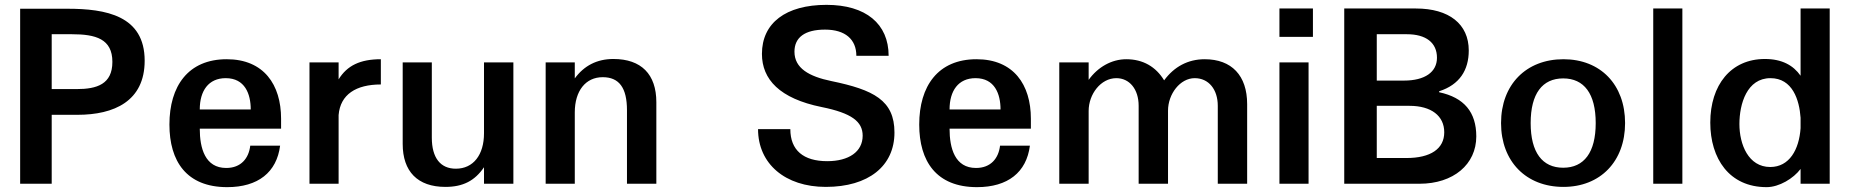

<svg xmlns="http://www.w3.org/2000/svg" viewBox="-20 -757 7624 791"><path d="M193 -616H276C374 -616 443 -597 443 -502C443 -410 379 -390 296 -390H193ZM193 0V-284H299C450 -284 576 -340 576 -507C576 -693 416 -721 257 -721H63V0Z M678 -244C678 -93 748 14 916 14C1043 14 1120 -47 1134 -157H1011C1005 -105 973 -65 912 -65C825 -65 803 -146 803 -227H1138V-268C1138 -408 1067 -513 914 -513C755 -513 678 -402 678 -244ZM803 -306C803 -383 839 -435 910 -435C989 -435 1013 -370 1013 -306Z M1375 -283C1382 -368 1447 -409 1549 -409V-513C1464 -513 1410 -487 1375 -430V-500H1255V0H1375Z M2095 -500H1974V-208C1974 -119 1930 -62 1858 -62C1795 -62 1759 -106 1759 -190V-500H1639V-164C1639 -51 1700 13 1815 13C1887 13 1936 -12 1974 -68V0H2095Z M2348 -294C2348 -383 2393 -439 2463 -439C2531 -439 2563 -395 2563 -303V0H2684V-336C2684 -451 2622 -514 2507 -514C2439 -514 2386 -486 2348 -434V-500H2228V0H2348Z M3103 -225C3103 -82 3215 13 3382 13C3558 13 3665 -73 3665 -211C3665 -344 3579 -387 3405 -423C3313 -442 3253 -476 3253 -544C3253 -603 3296 -635 3379 -635C3462 -635 3508 -595 3508 -527H3641C3641 -659 3547 -737 3385 -737C3217 -737 3119 -662 3119 -535C3119 -430 3192 -351 3365 -316C3489 -291 3534 -256 3534 -198C3534 -132 3477 -93 3388 -93C3290 -93 3236 -138 3236 -225Z M3767 -244C3767 -93 3837 14 4005 14C4132 14 4209 -47 4223 -157H4100C4094 -105 4062 -65 4001 -65C3914 -65 3892 -146 3892 -227H4227V-268C4227 -408 4156 -513 4003 -513C3844 -513 3767 -402 3767 -244ZM3892 -306C3892 -383 3928 -435 3999 -435C4078 -435 4102 -370 4102 -306Z M4465 0V-300C4465 -369 4515 -435 4579 -435C4633 -435 4671 -390 4671 -321V0H4792V-301C4792 -370 4842 -435 4902 -435C4960 -435 4997 -388 4997 -321V0H5118V-328C5118 -446 5054 -513 4943 -513C4874 -513 4817 -482 4776 -426C4742 -482 4689 -513 4620 -513C4560 -513 4503 -481 4465 -428V-500H4344V0Z M5371 0V-500H5251V0ZM5251 -605H5389V-722H5251Z M5787 -321C5876 -321 5930 -280 5930 -212C5930 -144 5874 -106 5774 -106H5652V-321ZM5776 -616C5855 -616 5900 -581 5900 -519C5900 -460 5850 -425 5764 -425H5652V-616ZM5828 0C5968 0 6062 -80 6062 -195C6062 -295 6012 -355 5909 -377V-381C5993 -408 6031 -468 6031 -549C6031 -658 5950 -722 5813 -722H5518V0Z M6164 -250C6164 -92 6267 13 6421 13C6573 13 6675 -92 6675 -250C6675 -408 6574 -513 6421 -513C6267 -513 6164 -408 6164 -250ZM6286 -250C6286 -371 6334 -434 6420 -434C6506 -434 6554 -371 6554 -250C6554 -129 6506 -66 6420 -66C6334 -66 6286 -129 6286 -250Z M6791 0H6911V-722H6791Z M7398 -229C7392 -141 7352 -69 7273 -69C7183 -69 7146 -162 7146 -246C7146 -329 7177 -435 7274 -435C7365 -435 7393 -345 7398 -272ZM7518 0V-722H7398V-445C7368 -488 7321 -514 7251 -514C7111 -514 7026 -407 7026 -252C7026 -104 7104 14 7258 14C7310 14 7369 -22 7398 -61V0Z"/></svg>

Font: Perun SemiBold
Style: Regular
Weight: 600
Foundry: Copyright (c) Stefan Peev, Context Ltd, 2016
Version: Version 1.089